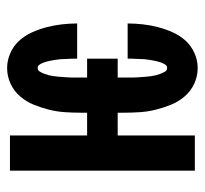

<svg xmlns="http://www.w3.org/2000/svg" viewBox="-38 -530 576 540"><g transform="rotate(-90 250.0 -260.0)"><path d="M329 8Q306 8 285 -1.5Q264 -11 249 -28.5Q234 -46 225.5 -67Q217 -88 211.5 -110Q206 -132 204.5 -154.5Q203 -177 203 -200V-217H139V0H40V-520H139V-303H203V-320Q203 -343 204.5 -365.5Q206 -388 211.5 -410Q217 -432 225.5 -453Q234 -474 249 -491.5Q264 -509 285 -518.5Q306 -528 329 -528Q350 -528 370.5 -519Q391 -510 405.5 -494Q420 -478 429 -458Q438 -438 443.5 -417Q449 -396 451.5 -374Q454 -352 454 -331H355Q355 -337 355 -342.5Q355 -348 354.5 -354Q354 -360 354 -366Q354 -372 353.5 -378Q353 -384 352 -390Q351 -396 350 -402Q349 -408 347.5 -414Q346 -420 344 -425.5Q342 -431 338.5 -436.5Q335 -442 329 -442Q322 -442 318.5 -436Q315 -430 312.5 -423.5Q310 -417 308.5 -411Q307 -405 306 -398.5Q305 -392 304.5 -385.5Q304 -379 303.5 -372.5Q303 -366 302.5 -359.5Q302 -353 302 -346.5Q302 -340 302 -333.5Q302 -327 302 -320V-303H355V-217H302V-200Q302 -193 302 -186.5Q302 -180 302 -173.5Q302 -167 302.5 -160.5Q303 -154 303.5 -147.5Q304 -141 304.5 -134.5Q305 -128 306 -121.5Q307 -115 308.5 -109Q310 -103 312.5 -96.5Q315 -90 318.5 -84Q322 -78 329 -78Q335 -78 338.5 -83.5Q342 -89 344 -94.5Q346 -100 347.5 -106Q349 -112 350 -118Q351 -124 352 -130Q353 -136 353.5 -142Q354 -148 354 -154Q354 -160 354.5 -166Q355 -172 355 -177.5Q355 -183 355 -189H454Q454 -168 451.5 -146Q449 -124 443.5 -103Q438 -82 429 -62Q420 -42 405.5 -26Q391 -10 370.5 -1Q350 8 329 8Z"/></g></svg>

Font: Zed Mono Semibold
Style: Regular
Weight: 600
Monospace: yes
Designer: Belleve Invis
Foundry: Belleve Invis
Version: Version 1.0.0; ttfautohint (v1.8.4)